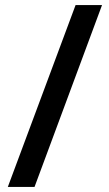

<svg xmlns="http://www.w3.org/2000/svg" viewBox="-20 -738 433 762"><path d="M385 -718H280L11 4H117Z"/></svg>

Font: Noto Sans Thai Cond SemBd
Style: Regular
Weight: 600
Width: 3
Designer: Monotype Design Team
Foundry: Monotype Imaging Inc.
Version: Version 2.002